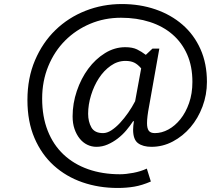

<svg xmlns="http://www.w3.org/2000/svg" viewBox="-20 -732 1104 952"><path d="M736 -491H770L719 -204Q714 -178 711.5 -157.5Q709 -137 709 -121Q709 -96 717.5 -84Q726 -72 748 -72Q782 -72 815 -90Q848 -108 874.5 -141Q901 -174 917.5 -221Q934 -268 934 -326Q934 -403 908 -462Q882 -521 835 -561.5Q788 -602 723 -623Q658 -644 580 -644Q498 -644 427 -614Q356 -584 303 -531Q250 -478 219.5 -404Q189 -330 189 -243Q189 -154 216.5 -84Q244 -14 295 34Q346 82 417 107Q488 132 575 132Q604 132 641 125Q678 118 708 104L728 168Q684 187 645.5 193.5Q607 200 563 200Q470 200 389 172Q308 144 247 89Q186 34 151 -47.5Q116 -129 116 -236Q116 -345 153.5 -433Q191 -521 255 -583Q319 -645 404 -678.5Q489 -712 584 -712Q674 -712 751 -685.5Q828 -659 885 -609.5Q942 -560 974 -488.5Q1006 -417 1006 -326Q1006 -262 984 -203.5Q962 -145 924.5 -101Q887 -57 837 -30.5Q787 -4 731 -4Q689 -4 664.5 -22Q640 -40 640 -89Q640 -98 641 -108.5Q642 -119 644 -131H640Q625 -108 606 -85.5Q587 -63 563.5 -45Q540 -27 513.5 -15.5Q487 -4 458 -4Q434 -4 412.5 -14.5Q391 -25 375 -45Q359 -65 349.5 -92.5Q340 -120 340 -155Q340 -219 361 -281Q382 -343 417.5 -391Q453 -439 500.5 -468.5Q548 -498 601 -498Q637 -498 659.5 -487Q682 -476 703 -460ZM680 -393Q663 -413 645.5 -421.5Q628 -430 602 -430Q563 -430 529 -406Q495 -382 470.5 -344.5Q446 -307 431.5 -260Q417 -213 417 -168Q417 -129 433 -100.5Q449 -72 491 -72Q511 -72 532.5 -86Q554 -100 575 -122.5Q596 -145 615.5 -173Q635 -201 650 -230Z"/></svg>

Font: PT Sans
Style: Italic
Weight: 400
Italic angle: -12°
Designer: A.Korolkova, O.Umpeleva, V.Yefimov
Foundry: ParaType Ltd
Version: Version 2.003W OFL